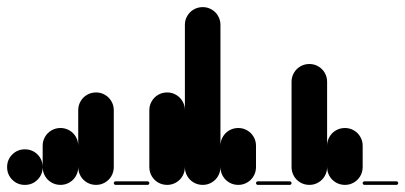

<svg xmlns="http://www.w3.org/2000/svg" viewBox="-20 -520 1140 540"><path d="M50 -100Q29 -100 14.5 -85.5Q0 -71 0 -50Q0 -29 14.5 -14.5Q29 0 50 0Q71 0 85.5 -14.5Q100 -29 100 -50Q100 -71 85.5 -85.5Q71 -100 50 -100Z M100 -50.3H200V-110.3H100ZM150.3 -100Q136.3 -100 124.8 -93.3Q113.3 -86.7 106.7 -75.2Q100 -63.7 100 -50.3Q100 -36.3 106.7 -24.8Q113.3 -13.3 124.8 -6.7Q136.3 0 150.3 0Q163.7 0 175.2 -6.7Q186.7 -13.3 193.3 -24.8Q200 -36.3 200 -50.3Q200 -63.7 193.3 -75.2Q186.7 -86.7 175.2 -93.3Q163.7 -100 150.3 -100ZM150.3 -160Q136.3 -160 124.8 -153.3Q113.3 -146.7 106.7 -135.2Q100 -123.7 100 -110.3Q100 -96.3 106.7 -84.8Q113.3 -73.3 124.8 -66.7Q136.3 -60 150.3 -60Q163.7 -60 175.2 -66.7Q186.7 -73.3 193.3 -84.8Q200 -96.3 200 -110.3Q200 -123.7 193.3 -135.2Q186.7 -146.7 175.2 -153.3Q163.7 -160 150.3 -160Z M200 -50.3H300V-210.3H200ZM250.3 -100Q236.3 -100 224.8 -93.3Q213.3 -86.7 206.7 -75.2Q200 -63.7 200 -50.3Q200 -36.3 206.7 -24.8Q213.3 -13.3 224.8 -6.7Q236.3 0 250.3 0Q263.7 0 275.2 -6.7Q286.7 -13.3 293.3 -24.8Q300 -36.3 300 -50.3Q300 -63.7 293.3 -75.2Q286.7 -86.7 275.2 -93.3Q263.7 -100 250.3 -100ZM250.3 -260Q236.3 -260 224.8 -253.3Q213.3 -246.7 206.7 -235.2Q200 -223.7 200 -210.3Q200 -196.3 206.7 -184.8Q213.3 -173.3 224.8 -166.7Q236.3 -160 250.3 -160Q263.7 -160 275.2 -166.7Q286.7 -173.3 293.3 -184.8Q300 -196.3 300 -210.3Q300 -223.7 293.3 -235.2Q286.7 -246.7 275.2 -253.3Q263.7 -260 250.3 -260Z M305 -10Q303 -10 301.5 -8.5Q300 -7 300 -5Q300 -3 301.5 -1.5Q303 0 305 0H395Q397 0 398.5 -1.5Q400 -3 400 -5Q400 -7 398.5 -8.5Q397 -10 395 -10Z M400 -50.3H500V-210.3H400ZM450.3 -100Q436.3 -100 424.8 -93.3Q413.3 -86.7 406.7 -75.2Q400 -63.7 400 -50.3Q400 -36.3 406.7 -24.8Q413.3 -13.3 424.8 -6.7Q436.3 0 450.3 0Q463.7 0 475.2 -6.7Q486.7 -13.3 493.3 -24.8Q500 -36.3 500 -50.3Q500 -63.7 493.3 -75.2Q486.7 -86.7 475.2 -93.3Q463.7 -100 450.3 -100ZM450.3 -260Q436.3 -260 424.8 -253.3Q413.3 -246.7 406.7 -235.2Q400 -223.7 400 -210.3Q400 -196.3 406.7 -184.8Q413.3 -173.3 424.8 -166.7Q436.3 -160 450.3 -160Q463.7 -160 475.2 -166.7Q486.7 -173.3 493.3 -184.8Q500 -196.3 500 -210.3Q500 -223.7 493.3 -235.2Q486.7 -246.7 475.2 -253.3Q463.7 -260 450.3 -260Z M500 -50.3H600V-450.3H500ZM550.3 -100Q536.3 -100 524.8 -93.3Q513.3 -86.7 506.7 -75.2Q500 -63.7 500 -50.3Q500 -36.3 506.7 -24.8Q513.3 -13.3 524.8 -6.7Q536.3 0 550.3 0Q563.7 0 575.2 -6.7Q586.7 -13.3 593.3 -24.8Q600 -36.3 600 -50.3Q600 -63.7 593.3 -75.2Q586.7 -86.7 575.2 -93.3Q563.7 -100 550.3 -100ZM550.3 -500Q536.3 -500 524.8 -493.3Q513.3 -486.7 506.7 -475.2Q500 -463.7 500 -450.3Q500 -436.3 506.7 -424.8Q513.3 -413.3 524.8 -406.7Q536.3 -400 550.3 -400Q563.7 -400 575.2 -406.7Q586.7 -413.3 593.3 -424.8Q600 -436.3 600 -450.3Q600 -463.7 593.3 -475.2Q586.7 -486.7 575.2 -493.3Q563.7 -500 550.3 -500Z M600 -50.3H700V-110.3H600ZM650.3 -100Q636.3 -100 624.8 -93.3Q613.3 -86.7 606.7 -75.2Q600 -63.7 600 -50.3Q600 -36.3 606.7 -24.8Q613.3 -13.3 624.8 -6.7Q636.3 0 650.3 0Q663.7 0 675.2 -6.7Q686.7 -13.3 693.3 -24.8Q700 -36.3 700 -50.3Q700 -63.7 693.3 -75.2Q686.7 -86.7 675.2 -93.3Q663.7 -100 650.3 -100ZM650.3 -160Q636.3 -160 624.8 -153.3Q613.3 -146.7 606.7 -135.2Q600 -123.7 600 -110.3Q600 -96.3 606.7 -84.8Q613.3 -73.3 624.8 -66.7Q636.3 -60 650.3 -60Q663.7 -60 675.2 -66.7Q686.7 -73.3 693.3 -84.8Q700 -96.3 700 -110.3Q700 -123.7 693.3 -135.2Q686.7 -146.7 675.2 -153.3Q663.7 -160 650.3 -160Z M705 -10Q703 -10 701.5 -8.5Q700 -7 700 -5Q700 -3 701.5 -1.5Q703 0 705 0H795Q797 0 798.5 -1.5Q800 -3 800 -5Q800 -7 798.5 -8.5Q797 -10 795 -10Z M800 -50.3H900V-290.3H800ZM850.3 -100Q836.3 -100 824.8 -93.3Q813.3 -86.7 806.7 -75.2Q800 -63.7 800 -50.3Q800 -36.3 806.7 -24.8Q813.3 -13.3 824.8 -6.7Q836.3 0 850.3 0Q863.7 0 875.2 -6.7Q886.7 -13.3 893.3 -24.8Q900 -36.3 900 -50.3Q900 -63.7 893.3 -75.2Q886.7 -86.7 875.2 -93.3Q863.7 -100 850.3 -100ZM850.3 -340Q836.3 -340 824.8 -333.3Q813.3 -326.7 806.7 -315.2Q800 -303.7 800 -290.3Q800 -276.3 806.7 -264.8Q813.3 -253.3 824.8 -246.7Q836.3 -240 850.3 -240Q863.7 -240 875.2 -246.7Q886.7 -253.3 893.3 -264.8Q900 -276.3 900 -290.3Q900 -303.7 893.3 -315.2Q886.7 -326.7 875.2 -333.3Q863.7 -340 850.3 -340Z M900 -50.3H1000V-110.3H900ZM950.3 -100Q936.3 -100 924.8 -93.3Q913.3 -86.7 906.7 -75.2Q900 -63.7 900 -50.3Q900 -36.3 906.7 -24.8Q913.3 -13.3 924.8 -6.7Q936.3 0 950.3 0Q963.7 0 975.2 -6.7Q986.7 -13.3 993.3 -24.8Q1000 -36.3 1000 -50.3Q1000 -63.7 993.3 -75.2Q986.7 -86.7 975.2 -93.3Q963.7 -100 950.3 -100ZM950.3 -160Q936.3 -160 924.8 -153.3Q913.3 -146.7 906.7 -135.2Q900 -123.7 900 -110.3Q900 -96.3 906.7 -84.8Q913.3 -73.3 924.8 -66.7Q936.3 -60 950.3 -60Q963.7 -60 975.2 -66.7Q986.7 -73.3 993.3 -84.8Q1000 -96.3 1000 -110.3Q1000 -123.7 993.3 -135.2Q986.7 -146.7 975.2 -153.3Q963.7 -160 950.3 -160Z M1005 -10Q1003 -10 1001.5 -8.5Q1000 -7 1000 -5Q1000 -3 1001.5 -1.5Q1003 0 1005 0H1095Q1097 0 1098.5 -1.5Q1100 -3 1100 -5Q1100 -7 1098.5 -8.5Q1097 -10 1095 -10Z"/></svg>

Font: Wavefont Thin
Style: Regular
Weight: 100
Monospace: yes
Version: Version 3.005;gftools[0.9.33]